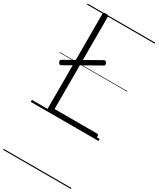

<svg xmlns="http://www.w3.org/2000/svg" viewBox="-353 -1100 1392 1685"><g transform="rotate(30 343.0 -257.5)"><path d="M185 0Q158 0 158 -23V-982Q158 -992 164.5 -996.5Q171 -1001 185 -1001Q200 -1001 206 -996.5Q212 -992 212 -982V-50H642Q651 -50 655 -44.5Q659 -39 659 -25Q659 -11 655 -5.5Q651 0 642 0ZM72 -413Q63 -407 56 -410Q49 -413 43 -423Q38 -432 38.5 -440.5Q39 -449 48 -454L371 -637Q381 -643 387.5 -640Q394 -637 400 -627Q412 -606 396 -597ZM0 476H686V486H0ZM0 -20H686V0H0ZM0 -505H686V-500H0ZM0 -996H686V-986H0Z"/></g></svg>

Font: Playwrite PL Guides
Style: Regular
Weight: 400
Designer: Veronika Burian, José Scaglione
Foundry: TypeTogether
Version: Version 1.003